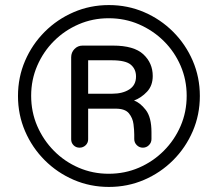

<svg xmlns="http://www.w3.org/2000/svg" viewBox="-20 -728 859 758"><path d="M410 10Q336 10 271 -18Q206 -46 156.5 -95.5Q107 -145 79 -210Q51 -275 51 -349Q51 -423 79 -488Q107 -553 156.5 -602.5Q206 -652 271 -680Q336 -708 410 -708Q484 -708 549 -680Q614 -652 663.5 -602.5Q713 -553 741 -488Q769 -423 769 -349Q769 -275 741 -210Q713 -145 663.5 -95.5Q614 -46 549 -18Q484 10 410 10ZM409 -42Q473 -42 528.5 -66Q584 -90 626.5 -132.5Q669 -175 693 -230.5Q717 -286 717 -350Q717 -413 693 -468.5Q669 -524 626.5 -566Q584 -608 528.5 -632Q473 -656 409 -656Q346 -656 290.5 -632Q235 -608 193 -566Q151 -524 127 -468.5Q103 -413 103 -350Q103 -286 127 -230.5Q151 -175 193 -132.5Q235 -90 290.5 -66Q346 -42 409 -42ZM294 -145Q280 -145 270.5 -154.5Q261 -164 261 -178V-502Q261 -521 274 -534.5Q287 -548 306 -548H426Q509 -548 546 -513.5Q583 -479 583 -428Q583 -390 560.5 -366Q538 -342 509 -331Q533 -323 555.5 -294Q578 -265 578 -206V-179Q578 -165 568 -155Q558 -145 544 -145Q530 -145 520 -155Q510 -165 510 -179V-197Q510 -214 507 -238Q504 -262 489 -280.5Q474 -299 437 -299H328V-178Q328 -164 318 -154.5Q308 -145 294 -145ZM328 -358H423Q464 -358 490.5 -375Q517 -392 517 -426Q517 -455 496.5 -472.5Q476 -490 421 -490H328Z"/></svg>

Font: Varela Round
Style: Regular
Weight: 400
Designer: Joe Prince, Avraham Cornfeld
Foundry: Joe Prince, Avraham Cornfeld
Version: Version 3.010; ttfautohint (v1.8.4.7-5d5b)